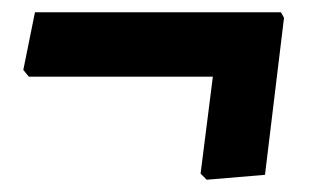

<svg xmlns="http://www.w3.org/2000/svg" viewBox="-20 -331 520 313"><path d="M438 -311 443 -302 412 -46 317 -38 307 -48 327 -206H27L18 -217L37 -311Z"/></svg>

Font: Alegreya Sans SC ExtraBold
Style: Italic
Weight: 800
Italic angle: -7°
Designer: Juan Pablo del Peral
Foundry: Huerta Tipografica
Version: Version 2.007